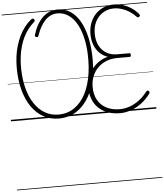

<svg xmlns="http://www.w3.org/2000/svg" viewBox="-122 -1556 2219 2597"><g transform="rotate(-5 987.5 -257.5)"><path d="M650 19Q535 19 441 -33Q347 -85 280 -182Q213 -279 177 -414.5Q141 -550 141 -716Q141 -796 151 -870.5Q161 -945 182 -1014.5Q203 -1084 233 -1145Q263 -1206 302 -1257Q341 -1308 388 -1346Q403 -1358 413 -1359Q423 -1360 433 -1347Q441 -1337 438.5 -1327.5Q436 -1318 425 -1308Q381 -1270 345 -1223Q309 -1176 282 -1120.5Q255 -1065 236.5 -1001.5Q218 -938 208.5 -867.5Q199 -797 199 -720Q199 -565 231 -438.5Q263 -312 322.5 -222Q382 -132 465 -83.5Q548 -35 650 -35Q710 -35 764 -51Q818 -67 864.5 -99Q911 -131 950 -176.5Q989 -222 1019 -280.5Q1049 -339 1070 -409Q1091 -479 1102.5 -560Q1114 -641 1115 -731Q1117 -885 1092 -1008Q1067 -1131 1019 -1219Q971 -1307 903.5 -1353.5Q836 -1400 753 -1400Q705 -1400 664 -1381.5Q623 -1363 588 -1328Q553 -1293 523.5 -1241Q494 -1189 471 -1121Q466 -1107 457.5 -1104.5Q449 -1102 439 -1106Q427 -1110 424.5 -1119.5Q422 -1129 427 -1143Q449 -1215 482 -1272.5Q515 -1330 557.5 -1370.5Q600 -1411 651 -1431.5Q702 -1452 761 -1452Q856 -1452 932 -1402Q1008 -1352 1062 -1257.5Q1116 -1163 1145 -1030Q1174 -897 1174 -731Q1174 -634 1162 -547Q1150 -460 1126 -384.5Q1102 -309 1067.5 -246Q1033 -183 989 -134Q945 -85 892.5 -50.5Q840 -16 779 1.5Q718 19 650 19ZM1481 19Q1359 19 1269 -27.5Q1179 -74 1130.5 -160.5Q1082 -247 1082 -365Q1082 -435 1104 -498.5Q1126 -562 1166.5 -614.5Q1207 -667 1262 -703.5Q1317 -740 1381 -756Q1318 -776 1271 -822Q1224 -868 1199 -934.5Q1174 -1001 1174 -1081Q1174 -1146 1190.5 -1202.5Q1207 -1259 1238 -1305.5Q1269 -1352 1312.5 -1385Q1356 -1418 1409.5 -1435.5Q1463 -1453 1525 -1453Q1586 -1453 1646 -1434Q1706 -1415 1758.5 -1380Q1811 -1345 1852 -1297Q1860 -1288 1862 -1278.5Q1864 -1269 1853 -1259Q1843 -1249 1833 -1251.5Q1823 -1254 1812 -1266Q1773 -1307 1725.5 -1337Q1678 -1367 1625.5 -1383.5Q1573 -1400 1520 -1400Q1457 -1400 1404.5 -1376.5Q1352 -1353 1313 -1311Q1274 -1269 1253 -1211Q1232 -1153 1232 -1084Q1232 -991 1266.5 -922.5Q1301 -854 1363.5 -816Q1426 -778 1511 -778H1677Q1685 -778 1689 -772.5Q1693 -767 1693 -753Q1693 -740 1689 -734Q1685 -728 1677 -728H1503Q1426 -728 1359.5 -701.5Q1293 -675 1244 -627Q1195 -579 1168 -513Q1141 -447 1141 -367Q1141 -264 1182.5 -189.5Q1224 -115 1301 -75Q1378 -35 1482 -35Q1551 -35 1619 -59.5Q1687 -84 1748 -130.5Q1809 -177 1857 -241Q1865 -251 1873.5 -253.5Q1882 -256 1892 -246Q1901 -238 1901.5 -228Q1902 -218 1892 -205Q1841 -136 1774 -85.5Q1707 -35 1632 -8Q1557 19 1481 19ZM0 928H1975V938H0ZM0 -20H1975V0H0ZM0 -505H1975V-500H0ZM0 -1448H1975V-1438H0Z"/></g></svg>

Font: Playwrite ID Guides
Style: Regular
Weight: 400
Designer: Veronika Burian, José Scaglione
Foundry: TypeTogether
Version: Version 1.003